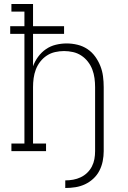

<svg xmlns="http://www.w3.org/2000/svg" viewBox="-20 -755 640 959"><path d="M306 184V146Q326 146 345.5 142.5Q365 139 383 130.5Q401 122 415.5 108Q430 94 439 76.5Q448 59 451.5 39.5Q455 20 455 0V-320Q455 -342 452 -364.5Q449 -387 441 -408Q433 -429 419 -447Q405 -465 386 -477.5Q367 -490 344.5 -495Q322 -500 300 -500Q278 -500 255.5 -495Q233 -490 214 -477.5Q195 -465 181 -447Q167 -429 159 -408Q151 -387 148 -364.5Q145 -342 145 -320V-38H210V0H37V-38H102V-586H31V-624H102V-697H37V-735H145V-624H300V-586H145V-424Q154 -449 170.5 -471.5Q187 -494 209.5 -509.5Q232 -525 259 -531.5Q286 -538 313 -538Q340 -538 367 -531.5Q394 -525 416.5 -510Q439 -495 455 -473Q471 -451 481 -426Q491 -401 494.5 -374Q498 -347 498 -320V0Q498 25 493 50Q488 75 476.5 97.5Q465 120 446 137.5Q427 155 404.5 165.5Q382 176 357 180Q332 184 306 184Z"/></svg>

Font: Iosevka Slab XLtEx
Style: Regular
Weight: 200
Width: 7
Monospace: yes
Designer: Belleve Invis
Foundry: Belleve Invis
Version: Version 11.1.0; ttfautohint (v1.8.3)